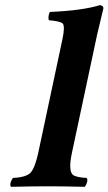

<svg xmlns="http://www.w3.org/2000/svg" viewBox="-20 -718 418 740"><path d="M127 -127 220.2 -564.9Q231.4 -616.7 221.7 -627.4Q212.4 -636.2 168 -640.1Q164.1 -654.3 171.9 -671.9Q296.9 -677.2 365.2 -698.2Q379.4 -696.3 378.4 -685.1Q377.9 -683.1 354 -583L256.8 -127Q242.7 -59.6 261.2 -43.9Q274.4 -34.2 314 -32.2Q320.8 -23.9 311 -4.4Q308.6 0 306.6 2Q220.7 0 165 0Q106.4 0 22.5 2Q15.6 -6.3 25.4 -25.4Q27.8 -29.8 29.8 -32.2Q82 -34.7 98.6 -53.2Q115.2 -73.2 127 -127Z"/></svg>

Font: Linux Libertine Slanted O
Style: Bold Slanted
Weight: 700
Designer: Philipp H. Poll
Foundry: Philipp H. Poll
Version: Version 5.0.0